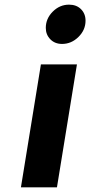

<svg xmlns="http://www.w3.org/2000/svg" viewBox="-20 -806 388 826"><path d="M156 -529H311L225 0H70ZM177 -686Q177 -726 207 -756Q237 -786 277 -786Q309 -786 328.5 -766.5Q348 -747 348 -717Q348 -677 317.5 -647Q287 -617 247 -617Q216 -617 196.5 -637Q177 -657 177 -686Z"/></svg>

Font: Be Vietnam ExtraBold
Style: Italic
Weight: 800
Italic angle: -9.778°
Designer: Gabriel Lam
Foundry: TypeRant
Version: Version 3.000